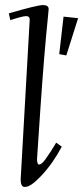

<svg xmlns="http://www.w3.org/2000/svg" viewBox="-20 -732 330 762"><path d="M215.1 -517.1 232.2 -666 290 -659.9 243.2 -512ZM97.9 -654.1Q97.9 -668 83.6 -668Q69.3 -668 21 -652.1L14.9 -679Q128.2 -711.9 150.6 -711.9Q173.1 -711.9 173.1 -696Q173.1 -693.4 170.7 -669.4Q155 -515.9 141 -310.7Q127 -105.5 127 -101.1Q127 -79.1 135 -79.1Q145.8 -79.1 160.9 -100.8Q185.5 -135.7 197.8 -157.2L202.9 -166L225.1 -149.9Q189.9 -83.3 143.6 -34.2Q124 -13.4 107.7 -1.7Q91.3 10 77.9 10Q62 10 62 -20Z"/></svg>

Font: Linden Hill
Style: Italic
Weight: 400
Italic angle: -5.60001°
Version: Version 1.201